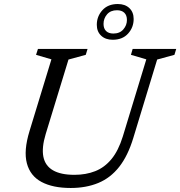

<svg xmlns="http://www.w3.org/2000/svg" viewBox="-20 -926 898 956"><path d="M207.5 -258.5Q187 -190.5 196 -145.5Q205 -100.5 243.8 -78Q282.5 -55.5 350.5 -55.5Q408 -55.5 454.2 -73.8Q500.5 -92 535 -133.8Q569.5 -175.5 591.5 -246.5L708.5 -630.5L632 -653L640.5 -682.5H857.5L848.5 -653L762.5 -629.5L644 -240Q617 -150.5 573.5 -95.2Q530 -40 469.5 -15Q409 10 332 10Q243 10 186.8 -20Q130.5 -50 113.8 -112.8Q97 -175.5 127 -273.5L236 -630.5L159.5 -653L169 -682.5H416L407 -653L321 -629.5ZM566.5 -906Q602.5 -906 624 -885.8Q645.5 -865.5 645.5 -831.5Q645.5 -789.5 617.8 -758.8Q590 -728 541 -728Q505.5 -728 483.8 -748.2Q462 -768.5 462 -802.5Q462 -844.5 489.8 -875.2Q517.5 -906 566.5 -906ZM544.5 -759Q576.5 -759 594.2 -779.8Q612 -800.5 612 -826.5Q612 -850 599 -862.5Q586 -875 562.5 -875Q530.5 -875 513 -854.5Q495.5 -834 495.5 -807Q495.5 -784 508.2 -771.5Q521 -759 544.5 -759Z"/></svg>

Font: Newsreader
Style: Italic
Weight: 400
Italic angle: -17°
Designer: Hugues Gentile
Foundry: Production Type
Version: Version 1.003